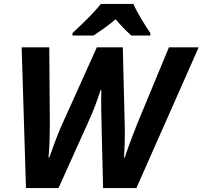

<svg xmlns="http://www.w3.org/2000/svg" viewBox="-20 -954 1028 974"><path d="M111.8 0 89.8 -713.9H230L232.9 -324.2Q232.9 -286.6 231.4 -240.2Q230 -193.8 226.1 -154.8H230Q243.7 -193.8 260.5 -238.5Q277.3 -283.2 291 -314L471.2 -713.9H603L612.8 -314Q613.8 -288.6 612.8 -241.9Q611.8 -195.3 608.9 -154.8H612.8Q626.5 -196.3 644.3 -243.7Q662.1 -291 675.8 -325.2L836.9 -713.9H987.8L671.9 0H502.9L495.1 -325.2Q494.1 -368.7 493.7 -397.2Q493.2 -425.8 493.2 -448.7Q493.2 -471.7 494.1 -497.1H490.2Q464.8 -417.5 435.1 -351.1L276.9 0ZM347.7 -773.9V-786.1Q367.7 -804.7 394.8 -830.8Q421.9 -856.9 448.2 -884.5Q474.6 -912.1 491.7 -934.1H656.7Q671.9 -898.9 697.3 -857.2Q722.7 -815.4 742.7 -786.1V-773.9H646Q628.9 -789.1 606.4 -812Q584 -835 566.9 -856Q537.6 -832 510.3 -812.3Q482.9 -792.5 454.1 -773.9Z"/></svg>

Font: Open Sans
Style: Bold Italic
Weight: 700
Italic angle: -12°
Designer: Monotype Design Team
Foundry: Monotype Imaging Inc.
Version: Version 3.003; ttfautohint (v1.8.4)